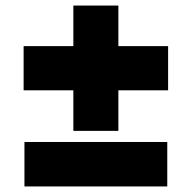

<svg xmlns="http://www.w3.org/2000/svg" viewBox="-20 -671 690 691"><path d="M65 -346V-505H585V-346ZM244 -200V-651H406V-200ZM68 0V-160H582V0Z"/></svg>

Font: Azeret Mono Thin ExtraBold
Style: Regular
Weight: 800
Version: Version 1.002